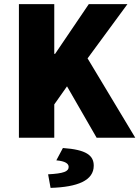

<svg xmlns="http://www.w3.org/2000/svg" viewBox="-20 -670 678 934"><path d="M72 0H244V-162L306 -250L450 0H638L406 -386L600 -650H412L248 -408H244V-650H72ZM226 244C358 240 436 208 436 136C436 86 400 58 286 50L254 110C298 114 314 126 314 142C314 164 290 174 214 178Z"/></svg>

Font: Giro Sans Black
Style: Regular
Weight: 900
Designer: Paul D. Hunt
Foundry: Adobe Systems Incorporated
Version: Version 1.000;PS 1.0;hotconv 1.0.88;makeotf.lib2.5.647800